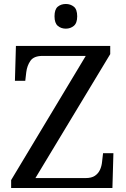

<svg xmlns="http://www.w3.org/2000/svg" viewBox="-20 -945 632 965"><path d="M36 0V-40L411 -664H194Q150 -664 133 -639.5Q116 -615 112 -582L107 -539H55L60 -714H534V-673L158 -50H410Q440 -50 457 -61.5Q474 -73 482.5 -91.5Q491 -110 493 -132L498 -175H550L545 0ZM311 -801Q287 -801 270.5 -815Q254 -829 254 -863Q254 -898 270.5 -911.5Q287 -925 311 -925Q334 -925 351 -911.5Q368 -898 368 -863Q368 -829 351 -815Q334 -801 311 -801Z"/></svg>

Font: Noto Serif NP Hmong
Style: Regular
Weight: 400
Designer: Dalton Maag Ltd
Foundry: Dalton Maag Ltd
Version: Version 1.001